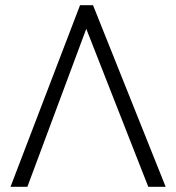

<svg xmlns="http://www.w3.org/2000/svg" viewBox="-20 -720 679 740"><path d="M20.5 0 288.5 -700H338.5L618.5 0H551.5L312.5 -609L85.5 0Z"/></svg>

Font: Geologica Cursive Thin
Style: Regular
Weight: 250
Designer: Sindre Bremnes, Frode Helland
Foundry: Monokrom Skriftforlag AS
Version: Version 1.010;gftools[0.9.28]